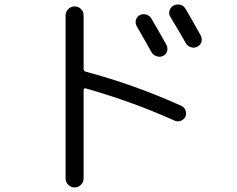

<svg xmlns="http://www.w3.org/2000/svg" viewBox="-20 -785 1040 842"><path d="M643.6 -704.1Q694.3 -617.2 710 -587.9Q716.8 -574.2 712.9 -560.5Q709 -546.9 695.3 -540Q682.6 -533.2 667.5 -538.1Q652.3 -543 644.5 -555.7Q632.8 -578.1 579.1 -670.9Q572.3 -683.6 576.2 -697.8Q580.1 -711.9 593.3 -718.8Q606.4 -725.6 621.1 -721.2Q635.7 -716.8 643.6 -704.1ZM741.2 -760.7Q754.9 -767.6 770 -764.2Q785.2 -760.7 793 -747.1Q824.2 -695.3 860.4 -628.9Q867.2 -615.2 863.3 -601.1Q859.4 -586.9 844.7 -580.1Q832 -573.2 816.9 -578.1Q801.8 -583 794.9 -595.7Q771.5 -637.7 726.6 -711.9Q718.8 -724.6 723.6 -739.3Q728.5 -753.9 741.2 -760.7ZM307.6 37.1Q291 37.1 279.3 25.4Q267.6 13.7 267.6 -2V-717.8Q267.6 -733.4 279.3 -745.1Q291 -756.8 307.6 -756.8Q323.2 -756.8 335 -745.6Q346.7 -734.4 346.7 -717.8V-482.4Q346.7 -473.6 355.5 -470.7Q568.4 -414.1 774.4 -321.3Q788.1 -315.4 793.5 -301.3Q798.8 -287.1 793 -273.4Q787.1 -260.7 772.9 -255.4Q758.8 -250 746.1 -255.9Q561.5 -338.9 355.5 -397.5Q347.7 -399.4 346.7 -390.6V-2Q346.7 13.7 335 25.4Q323.2 37.1 307.6 37.1Z"/></svg>

Font: Rounded Mgen+ 2m regular
Style: Regular
Weight: 400
Designer: [Source Han Sans]
Ryoko NISHIZUKA  (kana & ideographs); Paul D. Hunt (Latin, Greek & Cyrillic); Wenlong ZHANG  (bopomofo
Version: Version 1.059.20150602